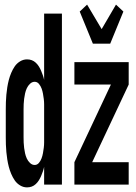

<svg xmlns="http://www.w3.org/2000/svg" viewBox="-20 -799 590 831"><path d="M97 12Q81 12 67 3.5Q53 -5 44 -18Q35 -31 28.5 -46.5Q22 -62 18 -77.5Q14 -93 11.5 -109Q9 -125 7.5 -141Q6 -157 5.5 -173Q5 -189 5 -205V-325Q5 -341 5.5 -357Q6 -373 7.5 -389Q9 -405 11.5 -421Q14 -437 18 -452.5Q22 -468 28.5 -483.5Q35 -499 44 -512Q53 -525 67 -533.5Q81 -542 97 -542Q108 -542 117.5 -538.5Q127 -535 135 -527.5Q143 -520 148.5 -511Q154 -502 158 -492.5Q162 -483 165.5 -473Q169 -463 171 -453V-740H248V0H171V-77Q169 -67 165.5 -57Q162 -47 158 -37.5Q154 -28 148.5 -19Q143 -10 135 -2.5Q127 5 117.5 8.5Q108 12 97 12ZM130 -85Q141 -85 148.5 -94Q156 -103 160 -114Q164 -125 166 -136.5Q168 -148 169.5 -159.5Q171 -171 171 -182.5Q171 -194 171 -205V-325Q171 -336 171 -347.5Q171 -359 169.5 -370.5Q168 -382 166 -393.5Q164 -405 160 -416Q156 -427 148.5 -436Q141 -445 130 -445Q119 -445 110 -436.5Q101 -428 96 -417Q91 -406 88.5 -394.5Q86 -383 84.5 -371.5Q83 -360 82.5 -348.5Q82 -337 82 -325V-205Q82 -193 82.5 -181.5Q83 -170 84.5 -158.5Q86 -147 88.5 -135.5Q91 -124 96 -113Q101 -102 110 -93.5Q119 -85 130 -85ZM382 -610 325 -749 357 -779 420 -673 482 -779 514 -749 457 -610ZM302 0V-97L460 -433H302V-530H537V-433L379 -97H537V0Z"/></svg>

Font: Lode Term
Style: Bold
Weight: 700
Monospace: yes
Designer: Belleve Invis
Foundry: Belleve Invis
Version: Version 29.2.0